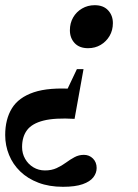

<svg xmlns="http://www.w3.org/2000/svg" viewBox="-28 -469 532 739"><path d="M311 -283.5Q277.5 -283.5 259.2 -303.2Q241 -323 241 -352.5Q241 -380 253.5 -401.8Q266 -423.5 287.8 -436.2Q309.5 -449 336.5 -449Q370 -449 388.2 -429.2Q406.5 -409.5 406.5 -380Q406.5 -352.5 393.8 -330.8Q381 -309 359.5 -296.2Q338 -283.5 311 -283.5ZM214.5 250Q161 250 119.8 234.2Q78.5 218.5 50 191Q21.5 163.5 6.8 127.2Q-8 91 -8 51Q-8 -10 17.8 -52Q43.5 -94 102 -113.8Q160.5 -133.5 259.5 -126.5L194 -47L268 -203H293.5L259 -11.5Q183.5 -16 139.2 -4.8Q95 6.5 76 32Q57 57.5 57 97Q57 122 68.8 142.5Q80.5 163 100.5 175Q120.5 187 145 187Q170.5 187 190 178Q209.5 169 225.8 157Q242 145 258.8 136Q275.5 127 295 127Q315.5 127 329.8 141.2Q344 155.5 344 177.5Q344 197 331.2 213.5Q318.5 230 290 240Q261.5 250 214.5 250Z"/></svg>

Font: Newsreader 24pt
Style: Bold Italic
Weight: 700
Italic angle: -17°
Designer: Hugues Gentile
Foundry: Production Type
Version: Version 1.003